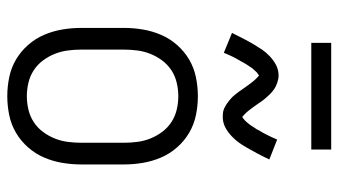

<svg xmlns="http://www.w3.org/2000/svg" viewBox="-226 -718 951 540"><g transform="rotate(90 250.0 -447.5)"><path d="M250 8Q223 8 196.5 2.5Q170 -3 147 -16.5Q124 -30 106 -50.5Q88 -71 77.5 -95.5Q67 -120 62.5 -146.5Q58 -173 58 -200V-320Q58 -347 62.5 -373.5Q67 -400 77.5 -424.5Q88 -449 106 -469.5Q124 -490 147 -503.5Q170 -517 196.5 -522.5Q223 -528 250 -528Q277 -528 303.5 -522.5Q330 -517 353 -503.5Q376 -490 394 -469.5Q412 -449 422.5 -424.5Q433 -400 437.5 -373.5Q442 -347 442 -320V-200Q442 -173 437.5 -146.5Q433 -120 422.5 -95.5Q412 -71 394 -50.5Q376 -30 353 -16.5Q330 -3 303.5 2.5Q277 8 250 8ZM250 -47Q269 -47 288 -51.5Q307 -56 323 -66.5Q339 -77 350.5 -92.5Q362 -108 369 -125.5Q376 -143 378.5 -162Q381 -181 381 -200V-320Q381 -339 378.5 -358Q376 -377 369 -394.5Q362 -412 350.5 -427.5Q339 -443 323 -453.5Q307 -464 288 -468.5Q269 -473 250 -473Q231 -473 212 -468.5Q193 -464 177 -453.5Q161 -443 149.5 -427.5Q138 -412 131 -394.5Q124 -377 121.5 -358Q119 -339 119 -320V-200Q119 -181 121.5 -162Q124 -143 131 -125.5Q138 -108 149.5 -92.5Q161 -77 177 -66.5Q193 -56 212 -51.5Q231 -47 250 -47ZM308 -598Q303 -598 298 -598.5Q293 -599 288.5 -600.5Q284 -602 279.5 -604.5Q275 -607 270.5 -610Q266 -613 262.5 -616Q259 -619 255 -622.5Q251 -626 248 -630Q245 -634 241.5 -638Q238 -642 235.5 -646Q233 -650 230 -654Q227 -658 224 -662.5Q221 -667 217.5 -671.5Q214 -676 211 -680Q208 -684 205 -687.5Q202 -691 197.5 -695Q193 -699 192 -700Q191 -699 187.5 -697Q184 -695 181.5 -692Q179 -689 176 -686Q173 -683 171.5 -681Q170 -679 168.5 -676.5Q167 -674 165.5 -672Q164 -670 162.5 -667.5Q161 -665 159 -662Q157 -659 155.5 -656Q154 -653 152 -649.5Q150 -646 148 -642.5Q146 -639 144 -635.5Q142 -632 140 -628Q138 -624 136 -619.5Q134 -615 132 -610.5Q130 -606 128 -601L72 -624Q81 -642 89 -657.5Q97 -673 104.5 -685.5Q112 -698 119 -708.5Q126 -719 137.5 -730Q149 -741 162.5 -748Q176 -755 192 -755Q197 -755 202 -754Q207 -753 211.5 -751.5Q216 -750 220.5 -748Q225 -746 229.5 -743Q234 -740 237.5 -737Q241 -734 245 -730Q249 -726 252 -722.5Q255 -719 258.5 -715Q262 -711 264.5 -707Q267 -703 270 -699Q273 -695 276 -690.5Q279 -686 282.5 -681.5Q286 -677 289 -673Q292 -669 295 -665.5Q298 -662 302 -658.5Q306 -655 308 -653Q309 -653 312.5 -655.5Q316 -658 318.5 -660.5Q321 -663 324 -666.5Q327 -670 328.5 -672Q330 -674 331.5 -676Q333 -678 334.5 -680.5Q336 -683 337.5 -685.5Q339 -688 341 -690.5Q343 -693 344.5 -696.5Q346 -700 348 -703Q350 -706 352 -709.5Q354 -713 356 -717Q358 -721 360 -725Q362 -729 364 -733Q366 -737 368 -742Q370 -747 372 -751L428 -729Q419 -710 411 -695Q403 -680 395.5 -667Q388 -654 381 -644Q374 -634 362.5 -623Q351 -612 337.5 -605Q324 -598 308 -598ZM100 -847V-903H400V-847Z"/></g></svg>

Font: Iosevka SS04 Light
Style: Regular
Weight: 300
Monospace: yes
Designer: Belleve Invis
Foundry: Belleve Invis
Version: Version 19.0.0; ttfautohint (v1.8.4)